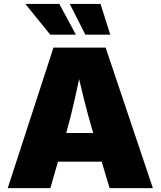

<svg xmlns="http://www.w3.org/2000/svg" viewBox="-20 -974 832 994"><path d="M20 0 256.8 -727.5H526.9L771.5 0H547.4L463.4 -282.2Q436 -374 411.9 -471.9Q387.7 -569.8 366.2 -667.5H412.1Q391.1 -569.8 369.6 -471.9Q348.1 -374 321.8 -282.2L240.7 0ZM195.8 -137.2V-285.6H596.2V-137.2ZM421.9 -794.4 341.3 -953.6H500.5L550.8 -794.4ZM240.2 -794.4 111.3 -953.6H287.1L373 -794.4Z"/></svg>

Font: Inter 16pt Black
Style: Regular
Weight: 900
Version: Version 4.001;git-66647c0bb